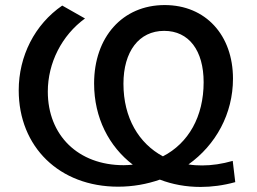

<svg xmlns="http://www.w3.org/2000/svg" viewBox="-20 -729 1015 759"><path d="M624 -111C529 -162 468 -263 468 -398C468 -525 529 -607 629 -607C727 -607 785 -529 785 -404C785 -268 725 -163 624 -111ZM447 9C505 9 561 -1 612 -19C661 0 716 10 773 10C817 10 863 4 910 -9L900 -93C858 -81 818 -75 779 -75C761 -75 743 -76 725 -79C833 -156 901 -279 901 -418C901 -590 793 -709 631 -709C464 -709 352 -582 352 -399C352 -263 411 -150 505 -78C494 -77 481 -76 469 -76C289 -76 169 -194 169 -367C169 -480 224 -589 316 -656L226 -707C117 -632 54 -507 54 -372C54 -148 215 9 447 9Z"/></svg>

Font: Montserrat-Alt1 SemBd
Style: Regular
Weight: 600
Designer: Differentunic
Foundry: Differentunic
Version: Version 7.222